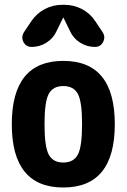

<svg xmlns="http://www.w3.org/2000/svg" viewBox="-20 -790 540 819"><path d="M188 -130.4Q206.1 -96.7 250 -96.7Q293.9 -96.7 312 -130.4Q330.1 -164.1 330.1 -260.3Q330.1 -356.4 312 -389.6Q293.9 -422.9 250 -422.9Q206.1 -422.9 188 -389.6Q169.9 -356.4 169.9 -260.3Q169.9 -164.1 188 -130.4ZM30.3 -260.3Q30.3 -530.3 250 -530.3Q469.7 -530.3 469.7 -260.3Q469.7 9.8 250 9.8Q30.3 9.8 30.3 -260.3ZM254.9 -769.5Q294.9 -769.5 330.1 -751Q365.2 -732.4 386.7 -699.2L418 -652.3Q430.7 -632.8 419.9 -611.3Q409.2 -589.8 384.8 -589.8Q350.6 -589.8 321.3 -608.4Q292 -627 278.3 -658.2L251 -713.9Q251 -714.8 250 -714.8Q249 -714.8 249 -713.9L221.7 -658.2Q208 -627 178.7 -608.4Q149.4 -589.8 115.2 -589.8Q90.8 -589.8 80.1 -610.8Q69.3 -631.8 82 -652.3L113.3 -699.2Q135.7 -732.4 170.4 -751Q205.1 -769.5 245.1 -769.5Z"/></svg>

Font: Rounded-X Mgen+ 2m bold
Style: Bold
Weight: 700
Designer: [Source Han Sans]
Ryoko NISHIZUKA  (kana & ideographs); Paul D. Hunt (Latin, Greek & Cyrillic); Wenlong ZHANG  (bopomofo
Version: Version 1.059.20150602